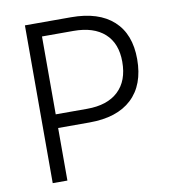

<svg xmlns="http://www.w3.org/2000/svg" viewBox="-79 -762 744 831"><g transform="rotate(-10 293.0 -346.5)"><path d="M85.9 0V-693.4H288.6Q409.7 -693.4 474.4 -634.5Q539.1 -575.7 539.1 -465.3Q539.1 -352.1 474.4 -291.5Q409.7 -231 288.6 -231H150.4V0ZM150.4 -291H288.6Q377.4 -291 425.5 -336.2Q473.6 -381.3 473.6 -465.3Q473.6 -546.4 425.5 -589.8Q377.4 -633.3 288.6 -633.3H150.4Z"/></g></svg>

Font: Cascadia Code NF Light
Style: Regular
Weight: 300
Monospace: yes
Designer: Aaron Bell
Foundry: Saja Typeworks
Version: Version 2404.023; ttfautohint (v1.8.4)